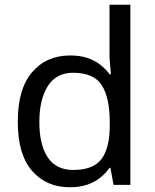

<svg xmlns="http://www.w3.org/2000/svg" viewBox="-20 -780 655 810"><path d="M275 10Q175 10 115 -59.5Q55 -129 55 -267Q55 -405 115.5 -475.5Q176 -546 276 -546Q318 -546 349 -535.5Q380 -525 403 -507Q426 -489 442 -467H448Q447 -480 444.5 -505.5Q442 -531 442 -546V-760H530V0H459L446 -72H442Q426 -49 403 -30.5Q380 -12 348.5 -1Q317 10 275 10ZM289 -63Q374 -63 408.5 -109.5Q443 -156 443 -250V-266Q443 -366 410 -419.5Q377 -473 288 -473Q217 -473 181.5 -416.5Q146 -360 146 -265Q146 -169 181.5 -116Q217 -63 289 -63Z"/></svg>

Font: Noto Sans Telugu
Style: Regular
Weight: 400
Designer: Jelle Bosma - Monotype Design Team
Foundry: Monotype Imaging Inc.
Version: Version 2.003